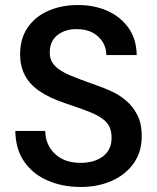

<svg xmlns="http://www.w3.org/2000/svg" viewBox="-20 -732 625 764"><path d="M301 12Q229 12 170 -13.5Q111 -39 76.5 -88.5Q42 -138 41 -211H160Q161 -155 199 -119.5Q237 -84 300 -84Q356 -84 390 -110Q424 -136 424 -183Q424 -210 415 -228.5Q406 -247 385 -261.5Q364 -276 329 -289.5Q294 -303 240 -321Q177 -342 137 -369.5Q97 -397 78.5 -433.5Q60 -470 60 -515Q60 -579 90.5 -623Q121 -667 173.5 -689.5Q226 -712 290 -712Q355 -712 407 -689Q459 -666 491 -621.5Q523 -577 524 -513H403Q403 -556 371 -586Q339 -616 286 -616Q241 -617 209.5 -593Q178 -569 178 -523Q178 -491 198.5 -470Q219 -449 257 -433Q295 -417 349 -398Q382 -387 416.5 -372Q451 -357 479.5 -333.5Q508 -310 526 -275.5Q544 -241 544 -190Q544 -127 511.5 -81.5Q479 -36 424 -12Q369 12 301 12Z"/></svg>

Font: Rethink Sans SemiBold
Style: Regular
Weight: 600
Designer: The Rethink Sans project authors (Hans Thiessen). DM Sans designed by Colophon Foundry.
Foundry: Rethink Communications LLC
Version: Version 1.001